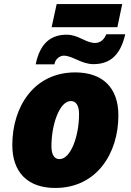

<svg xmlns="http://www.w3.org/2000/svg" viewBox="-20 -922 648 952"><path d="M236 -787H562L586 -902H261ZM157 -603H250C253 -629 277 -646 296 -646C340 -646 383 -604 443 -604C521 -604 576 -643 601 -752H507C495 -722 474 -709 451 -709C405 -709 369 -750 311 -750C235 -750 179 -711 157 -603ZM254 10C459 10 567 -161 567 -350C567 -486 490 -563 353 -563C148 -563 41 -392 41 -203C41 -67 118 10 254 10ZM275 -133C250 -133 235 -154 235 -197C235 -306 276 -421 331 -421C357 -421 372 -399 372 -356C372 -248 331 -133 275 -133Z"/></svg>

Font: Noto Sans UI Black
Style: Italic
Weight: 900
Italic angle: -372°
Designer: Monotype Design Team
Foundry: Monotype Imaging Inc.
Version: Version 1.901